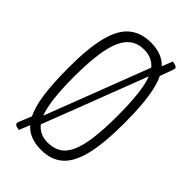

<svg xmlns="http://www.w3.org/2000/svg" viewBox="-222 -800 899 899"><g transform="rotate(45 227.5 -351.0)"><path d="M233 -710Q298 -710 337 -676.5Q376 -643 394 -565.5Q412 -488 412 -356Q412 -222 392.5 -142Q373 -62 331.5 -26Q290 10 224 10Q176 10 142 -8Q108 -26 85.5 -67.5Q63 -109 53 -179.5Q43 -250 43 -355Q43 -484 63 -562Q83 -640 125.5 -675Q168 -710 233 -710ZM233 -664Q185 -664 153.5 -633Q122 -602 106.5 -531Q91 -460 91 -340Q91 -229 104 -162.5Q117 -96 146 -66Q175 -36 222 -36Q258 -36 285.5 -51.5Q313 -67 330.5 -103.5Q348 -140 356.5 -202Q365 -264 365 -357Q365 -472 352 -539Q339 -606 310 -635Q281 -664 233 -664ZM88 -83Q88 -83 95 -81.5Q102 -80 109 -76.5Q116 -73 117 -66Q118 -65 113.5 -52.5Q109 -40 102 -24.5Q95 -9 90.5 3Q86 15 85 17Q81 17 69 14Q57 11 55 1Q54 0 59 -12.5Q64 -25 71 -41.5Q78 -58 83 -70.5Q88 -83 88 -83ZM103 -71 326 -651Q326 -651 332.5 -650Q339 -649 345.5 -645.5Q352 -642 354 -635Q354 -634 342 -602Q330 -570 310 -518.5Q290 -467 266.5 -405.5Q243 -344 219.5 -282.5Q196 -221 176 -170Q156 -119 144 -87.5Q132 -56 132 -56Q132 -56 125 -57Q118 -58 111 -61Q104 -64 103 -71ZM367 -612Q367 -612 362 -612.5Q357 -613 351 -615Q345 -617 339.5 -620.5Q334 -624 333 -629Q333 -629 336 -637.5Q339 -646 344 -659Q349 -672 354.5 -685Q360 -698 363.5 -707.5Q367 -717 368 -719Q368 -719 375.5 -718Q383 -717 390.5 -713.5Q398 -710 399 -704Q399 -702 396 -692.5Q393 -683 388 -669.5Q383 -656 378 -642.5Q373 -629 370 -620.5Q367 -612 367 -612Z"/></g></svg>

Font: Yanone Kaffeesatz Light
Style: Regular
Weight: 300
Designer: Yanone (Cyrillic: Daniel Pouzeot, Huerta Tipografica, and Cyreal)
Foundry: Yanone
Version: Version 2.003